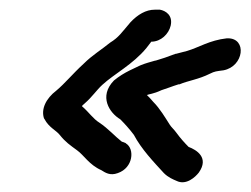

<svg xmlns="http://www.w3.org/2000/svg" viewBox="-20 -457 517 396"><path d="M72 -212V-211C81 -194 96 -188 103 -179C115 -164 124 -158 139 -147C153 -137 164 -117 189 -106C197 -101 207 -94 223 -100C255 -111 258 -150 240 -161L239 -162L231 -165C218 -175 203 -192 185 -204C172 -212 164 -225 149 -238C150 -240 152 -241 155 -244C170 -257 179 -271 191 -282C216 -305 254 -324 282 -358C285 -362 288 -366 292 -371C312 -371 328 -387 332 -404C337 -426 321 -435 310 -437H299C281 -437 264 -427 249 -411C231 -390 225 -380 207 -369C190 -355 170 -343 153 -326C129 -304 114 -285 96 -270C75 -254 64 -232 71 -212ZM350 -283C369 -291 389 -293 413 -305C423 -310 426 -310 441 -312C483 -320 490 -378 450 -378H448C412 -374 390 -359 366 -352L343 -346H342C334 -343 326 -340 320 -338L301 -332H300C290 -329 281 -327 269 -322L248 -312C236 -306 226 -300 215 -291C183 -258 206 -224 228 -211C237 -202 247 -191 256 -179C272 -149 296 -124 318 -100C327 -91 337 -87 344 -84C364 -74 383 -92 390 -101C412 -132 385 -148 369 -154C361 -162 352 -172 344 -183C339 -190 333 -195 330 -200C321 -214 310 -233 296 -247C292 -252 287 -257 283 -261C287 -263 296 -263 313 -271C323 -274 335 -279 348 -283Z"/></svg>

Font: Stray Cat
Style: ExBdObl
Weight: 800
Version: Version 1.0